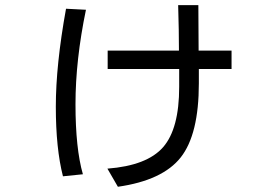

<svg xmlns="http://www.w3.org/2000/svg" viewBox="-20 -632 1040 734"><path d="M232.4 -598.6 308.6 -594.7Q268.6 -402.3 268.6 -233.4Q268.6 -64.5 296.9 34.2L220.7 42Q193.4 -64.5 193.4 -224.1Q193.4 -383.8 232.4 -598.6ZM390.6 12.7Q542 1 603.5 -69.3Q665 -139.6 665 -299.8V-368.2H391.6V-438.5H664.1Q664.1 -512.7 661.1 -612.3H738.3Q738.3 -520.5 739.3 -438.5H865.2V-368.2H740.2V-313.5Q740.2 -118.2 670.9 -30.3Q601.6 57.6 430.7 82Z"/></svg>

Font: GenEi M Gothic v2 Regular
Style: Regular
Weight: 400
Version: Version 2.0